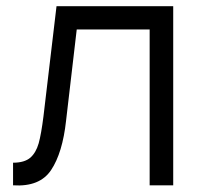

<svg xmlns="http://www.w3.org/2000/svg" viewBox="-20 -582 637 603"><path d="M524 -562.5V0H450V-489.5H221L187.5 -203Q176.5 -102 140.5 -48Q105 5.5 21 0V-71Q57 -71 75.5 -87Q93 -102.5 101.5 -132Q109.5 -161 116.5 -216.5L157.5 -562.5Z"/></svg>

Font: Russisch Sans
Style: Regular
Weight: 400
Designer: Michael Sharanda (font) & Cristiano Sobral (main changes)
Foundry: Michael Sharanda
Version: Version 2.00;October 25, 2020;FontCreator 13.0.0.2681 64-bit